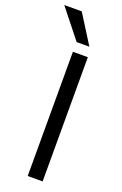

<svg xmlns="http://www.w3.org/2000/svg" viewBox="-208 -931 623 979"><g transform="rotate(20 103.5 -441.5)"><path d="M153 -727H84L-40 -883H55ZM164 0H83V-674H164Z"/></g></svg>

Font: Hind Vadodara
Style: Regular
Weight: 400
Designer: Hitesh Malaviya
Foundry: Indian Type Foundry
Version: Version 0.702;PS 1.0;hotconv 1.0.81;makeotf.lib2.5.63406